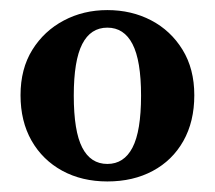

<svg xmlns="http://www.w3.org/2000/svg" viewBox="-20 -756 420 375"><path d="M189.7 -702Q157 -702 140.6 -669.9Q124.1 -637.7 124.1 -569.3Q124.1 -499.8 140.6 -467.8Q157 -435.8 189.7 -435.8Q222.2 -435.8 238.8 -467.8Q255.5 -499.8 255.5 -569.3Q255.5 -637.7 238.8 -669.9Q222.2 -702 189.7 -702ZM189.7 -736.3Q236.9 -736.3 275.2 -716.3Q313.5 -696.3 336.5 -658.9Q359.5 -621.6 359.5 -570Q359.5 -518.5 338.1 -480.6Q316.7 -442.7 278.4 -422.2Q240.1 -401.6 189.7 -401.6Q140.1 -401.6 101.6 -422.5Q63.2 -443.5 41.6 -481.3Q20.1 -519.2 20.1 -570Q20.1 -621.6 43.1 -658.6Q66.1 -695.6 104.5 -715.9Q142.9 -736.3 189.7 -736.3Z"/></svg>

Font: Adobe Variable Font Prototype
Style: Regular
Weight: 389
Designer: Frank Grießhammer
Foundry: Adobe
Version: Version 1.004;hotconv 1.0.113;makeotfexe 2.5.65598